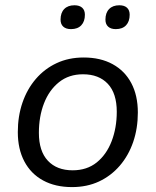

<svg xmlns="http://www.w3.org/2000/svg" viewBox="-20 -719 606 747"><path d="M260.2 8.9Q195.1 8.9 147.6 -17Q100.1 -42.9 74.7 -91.1Q49.3 -139.2 49.3 -205.2Q49.3 -266.9 67.4 -319.7Q85.5 -372.4 119.5 -412Q153.6 -451.6 200.5 -473.4Q247.3 -495.3 305.4 -495.3Q371 -495.3 418.3 -469.3Q465.6 -443.4 490.9 -395.5Q516.3 -347.6 516.3 -281.2Q516.3 -219.4 498.2 -166.7Q480.1 -114 446.1 -74.4Q412 -34.8 365.2 -12.9Q318.3 8.9 260.2 8.9ZM262.7 -56.4Q318.2 -56.4 356.4 -87.1Q394.5 -117.9 414.4 -169.8Q434.3 -221.7 434.3 -284.1Q434.3 -355.8 399.5 -392.9Q364.6 -430 302.9 -430Q247.9 -430 209.5 -399.2Q171.1 -368.4 151.2 -317Q131.3 -265.7 131.3 -202.2Q131.3 -131 166.2 -93.7Q201 -56.4 262.7 -56.4ZM430.5 -605.7Q411.3 -605.7 400.8 -615.3Q390.2 -624.9 390.2 -642.6Q390.2 -669.2 404.5 -683.8Q418.7 -698.5 444.2 -698.5Q463.8 -698.5 474.2 -688.9Q484.5 -679.3 484.5 -661.6Q484.5 -635.6 470.5 -620.7Q456.5 -605.7 430.5 -605.7ZM256.3 -605.7Q236.7 -605.7 226.2 -615.3Q215.6 -624.9 215.6 -642.6Q215.6 -669.2 229.8 -683.8Q244.1 -698.5 269.6 -698.5Q289.2 -698.5 299.8 -688.9Q310.3 -679.3 310.3 -661.6Q310.3 -635.6 296.3 -620.7Q282.3 -605.7 256.3 -605.7Z"/></svg>

Font: Nunito ExtraLight
Style: Italic
Weight: 200
Italic angle: -9°
Designer: Vernon Adams
Foundry: Vernon Adams
Version: Version 3.602